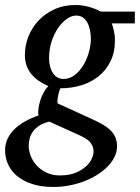

<svg xmlns="http://www.w3.org/2000/svg" viewBox="-51 -514 556 763"><path d="M320.8 87.9Q320.8 69.8 310.1 54.7Q299.3 39.6 270 25.9L145 -30.8Q121.1 -24.9 105.2 -14.6Q89.4 -4.4 80.1 8.5Q70.8 21.5 66.9 36.1Q63 50.8 63 65.9Q63 83 70.3 103.5Q77.6 124 93 141.6Q108.4 159.2 131.8 171.1Q155.3 183.1 187 183.1Q223.1 183.1 248.5 172.9Q273.9 162.6 290 147.9Q306.2 133.3 313.5 116.9Q320.8 100.6 320.8 87.9ZM310.1 -358.9Q310.1 -377.4 306.6 -394.3Q303.2 -411.1 296.1 -424.1Q289.1 -437 278.1 -444.6Q267.1 -452.1 252 -452.1Q233.9 -452.1 214.8 -439Q195.8 -425.8 179.9 -402.8Q164.1 -379.9 154.1 -349.1Q144 -318.4 144 -283.2Q144 -265.1 147.9 -249.8Q151.9 -234.4 159.4 -223.4Q167 -212.4 177.5 -206.3Q188 -200.2 201.2 -200.2Q226.1 -200.2 246.3 -216.1Q266.6 -231.9 280.8 -255.9Q294.9 -279.8 302.5 -307.6Q310.1 -335.4 310.1 -358.9ZM393.1 -420.9Q397.5 -409.7 401.6 -392.1Q405.8 -374.5 405.8 -354Q405.8 -306.2 388.2 -270.5Q370.6 -234.9 340.8 -210.9Q311 -187 271.7 -175Q232.4 -163.1 189 -163.1Q185.5 -155.8 183.1 -147Q180.7 -138.2 179.2 -129.6Q177.7 -121.1 177.2 -114Q176.8 -106.9 178.2 -103L312 -42Q335 -31.7 353.8 -21.2Q372.6 -10.7 386 1.7Q399.4 14.2 406.7 30Q414.1 45.9 414.1 67.9Q414.1 89.4 404.1 109.6Q394 129.9 376.7 147.7Q359.4 165.5 335.2 180.7Q311 195.8 283 206.5Q254.9 217.3 223.9 223.1Q192.9 229 161.1 229Q111.8 229 75.7 216.8Q39.6 204.6 15.9 184.6Q-7.8 164.6 -19.3 138.2Q-30.8 111.8 -30.8 83Q-30.8 57.6 -20.3 36.1Q-9.8 14.6 8.3 -2.4Q26.4 -19.5 50.5 -32.7Q74.7 -45.9 102.1 -55.2Q99.6 -66.9 101.8 -82.8Q104 -98.6 109.1 -115Q114.3 -131.3 122.6 -146.5Q130.9 -161.6 141.1 -171.9Q121.1 -180.7 104 -192.1Q86.9 -203.6 74.5 -218.5Q62 -233.4 54.9 -252.7Q47.9 -272 47.9 -295.9Q47.9 -332.5 61.5 -367.9Q75.2 -403.3 101.3 -431.4Q127.4 -459.5 164.8 -476.8Q202.1 -494.1 250 -494.1Q268.1 -494.1 283.9 -491Q299.8 -487.8 312.7 -483.6Q325.7 -479.5 335.2 -475.1Q344.7 -470.7 349.1 -467.8H484.9V-420.9Z"/></svg>

Font: Charis SIL CyrE
Style: Italic
Weight: 400
Italic angle: -11°
Foundry: SIL International
Version: Version 5.000